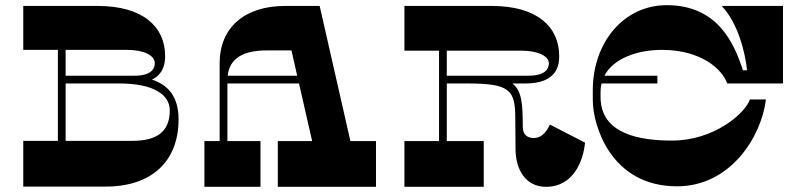

<svg xmlns="http://www.w3.org/2000/svg" viewBox="-20 -723 3120 743"><path d="M568 -415C614 -437 619 -480 619 -506C619 -619 534 -700 358 -700H70V-530H204V-178H70V-1H390C566 -1 671 -98 671 -261C671 -352 628 -395 568 -415ZM471 -530C537 -530 579 -509 579 -478C579 -461 570 -430 500 -430H234V-530ZM492 -178H234V-400H442C575 -400 637 -356 637 -296C637 -210 583 -178 492 -178Z M1336 -177 1217 -700H1083C927 -700 830 -617 830 -478V-177H771V0H988V-177H860V-400H1137L1188 -177H1055V0H1435V-177ZM861 -430C869 -498 921 -528 1014 -528H1108L1130 -430Z M2108 -241C2101 -226 2083 -189 2046 -189C2024 -189 2003 -198 2003 -233C2003 -322 1999 -372 1963 -400H2014C2135 -400 2144 -470 2144 -506C2144 -619 2059 -700 1883 -700H1545V-527H1679V-177H1545V0H1852V-177H1709V-400H1789C1955 -400 1974 -374 1974 -264L1975 -147C1975 -64 2016 0 2093 0C2199 0 2237 -100 2244 -171ZM1709 -430V-527H1996C2062 -527 2104 -506 2104 -478C2104 -461 2095 -430 2025 -430Z M2541 -530C2694 -530 2775 -455 2794 -400H3010V-700H2773C2837 -632 2864 -518 2871 -451H2855C2821 -556 2757 -703 2560 -703C2393 -703 2274 -558 2274 -374V-335C2274 -239 2343 -2 2600 -2C2805 -2 2926 -191 2944 -338H2882C2863 -283 2742 -179 2581 -179C2460 -179 2304 -202 2304 -348V-368C2304 -379 2305 -390 2308 -400H2524V-430H2319C2354 -498 2449 -530 2541 -530Z"/></svg>

Font: Space Cowgirl Black
Style: Regular
Weight: 900
Designer: Valery Marier
Foundry: Valery Marier
Version: Version 1.000;hotconv 1.0.109;makeotfexe 2.5.65596